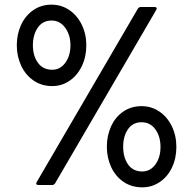

<svg xmlns="http://www.w3.org/2000/svg" viewBox="-20 -793 828 823"><path d="M52 -599Q52 -646 70 -685.5Q88 -725 122 -749Q156 -773 201 -773Q243 -773 277 -750Q311 -727 330.5 -687Q350 -647 350 -599Q350 -550 331 -510Q312 -470 278.5 -447Q245 -424 204 -424Q158 -424 123.5 -448Q89 -472 70.5 -512Q52 -552 52 -599ZM144 0Q138 0 136 -3.5Q134 -7 137 -12L571 -756Q576 -763 583 -763H643Q649 -763 651 -759.5Q653 -756 650 -751L216 -7Q211 0 204 0ZM282 -599Q282 -643 259.5 -674Q237 -705 201 -705Q163 -705 142 -674.5Q121 -644 121 -599Q121 -554 142.5 -524Q164 -494 204 -494Q238 -494 260 -524Q282 -554 282 -599ZM438 -164Q438 -211 456 -251Q474 -291 508 -314.5Q542 -338 587 -338Q629 -338 663 -315Q697 -292 716.5 -252Q736 -212 736 -163Q736 -114 717 -74.5Q698 -35 664.5 -12.5Q631 10 590 10Q544 10 509.5 -13.5Q475 -37 456.5 -77Q438 -117 438 -164ZM668 -163Q668 -208 646 -238.5Q624 -269 587 -269Q549 -269 528.5 -239Q508 -209 508 -164Q508 -118 529 -88Q550 -58 590 -58Q624 -58 646 -88Q668 -118 668 -163Z"/></svg>

Font: Open Sauce Two
Style: Regular
Weight: 400
Designer: Alfredo Marco Pradil
Foundry: Creative Sauce Fz LLC
Version: Version 1.477